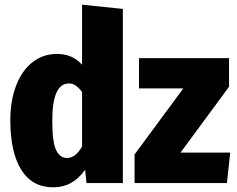

<svg xmlns="http://www.w3.org/2000/svg" viewBox="-20 -781 1012 819"><path d="M504 -743V0H349L343 -57Q291 18 207 18Q117 18 70.5 -57Q24 -132 24 -268Q24 -352 49 -416.5Q74 -481 119 -516Q164 -551 223 -551Q289 -551 330 -505V-761ZM330 -156V-389Q316 -407 303 -416Q290 -425 274 -425Q203 -425 203 -267Q203 -174 219.5 -140.5Q236 -107 266 -107Q302 -107 330 -156ZM957 -533V-411L750 -130H962L948 0H554V-122L762 -404H573V-533Z"/></svg>

Font: Fira Sans Condensed ExtraBold
Style: Regular
Weight: 800
Width: 3
Designer: Carrois Corporate & Edenspiekermann AG
Foundry: Carrois Corporate GbR & Edenspiekermann AG
Version: Version 4.203